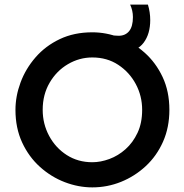

<svg xmlns="http://www.w3.org/2000/svg" viewBox="-20 -806 797 832"><path d="M380 6Q320 6 261 -16.5Q202 -39 153.5 -82.5Q105 -126 76 -188.5Q47 -251 47 -330Q47 -389 69 -448.5Q91 -508 134 -557.5Q177 -607 239 -636.5Q301 -666 380 -666Q440 -666 499 -643.5Q558 -621 606.5 -578Q655 -535 684.5 -472.5Q714 -410 714 -330Q714 -254 686.5 -192Q659 -130 611.5 -86Q564 -42 504.5 -18Q445 6 380 6ZM380 -103Q416 -103 454 -117Q492 -131 524 -159.5Q556 -188 576 -230.5Q596 -273 596 -330Q596 -390 568.5 -441.5Q541 -493 492.5 -525Q444 -557 380 -557Q324 -557 274.5 -528Q225 -499 195 -447.5Q165 -396 165 -330Q165 -269 193 -217Q221 -165 269.5 -134Q318 -103 380 -103ZM631 -719Q631 -659 602.5 -621Q574 -583 520 -583Q501 -583 482.5 -587Q464 -591 435 -598L423 -601L424 -660L444 -656Q474 -651 494 -651Q523 -651 539.5 -671Q556 -691 556 -732Q556 -760 544 -786H621Q631 -753 631 -719Z"/></svg>

Font: Lil Grotesk Bold
Style: Regular
Weight: 700
Designer: Bastien Sozeau
Foundry: NBR — Bastien Sozeau
Version: Version 4.002; ttfautohint (v1.8.4.7-5d5b)